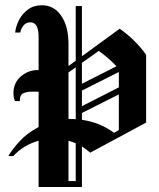

<svg xmlns="http://www.w3.org/2000/svg" viewBox="-20 -638 622 750"><path d="M12.5 -28.3Q26.7 -53.3 56.3 -85.8Q85.8 -118.3 130.8 -141.7V-280H105Q86.7 -280 72.1 -274.2Q57.5 -268.3 57.5 -245Q57.5 -244.2 57.5 -243.3H38.3Q32.5 -257.5 32.5 -273.3Q32.5 -315.8 62.9 -340.8Q93.3 -365.8 130.8 -364.2V-493.3Q130.8 -550.8 99.2 -550.8Q81.7 -550.8 71.7 -538.3Q61.7 -525.8 59.2 -510.8H39.2Q41.7 -535 54.2 -559.6Q66.7 -584.2 89.2 -600.8Q111.7 -617.5 143.3 -617.5Q191.7 -617.5 219.6 -575.8Q247.5 -534.2 247.5 -467.5V-380L275.8 -400.8V-614.2H300V-418.3L447.5 -525.8Q507.5 -484.2 550.8 -424.2V-159.2L332.5 -41.7Q316.7 -55 300 -65.8V69.2V92.5H130.8V-88.3Q71.7 -71.7 31.7 -28.3ZM365.8 -439.2 300 -392.5V-310.8L435 -379.2Q403.3 -412.5 365.8 -439.2ZM259.2 -173.3Q267.5 -173.3 275.8 -172.5V-375L247.5 -355V-173.3Q253.3 -173.3 259.2 -173.3ZM300 -284.2V-223.3L444.2 -296.7V-356.7ZM444.2 -130V-269.2L300 -196.7V-170Q370 -160 425.8 -119.2ZM247.5 69.2H275.8V-78.3Q261.7 -84.2 247.5 -88.3Z"/></svg>

Font: Manufacturing Consent
Style: Regular
Weight: 400
Version: Version 3.000; ttfautohint (v1.8.4.7-5d5b)